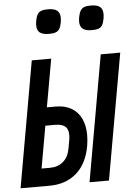

<svg xmlns="http://www.w3.org/2000/svg" viewBox="-68 -1150 843 1201"><g transform="rotate(-5 353.0 -550.0)"><path d="M151 -791H273L219.5 -490H276Q333 -490 373.5 -466.2Q414 -442.5 434.8 -398.8Q455.5 -355 455.5 -295.5Q455.5 -263.5 449.5 -227.5Q430 -117 363 -58.5Q296 0 192.5 0H11.5ZM332 -223 341 -273.5Q344 -291.5 344 -306Q344 -343 323.5 -359.8Q303 -376.5 260.5 -376.5H200L153 -111.5H205.5Q256 -111.5 289.2 -140Q322.5 -168.5 332 -223ZM584 -791H706.5L566.5 0H444.5ZM197.5 -1007Q197.5 -1018 200 -1034.5Q205 -1061 213.5 -1075Q222 -1089 237.2 -1094.8Q252.5 -1100.5 279.5 -1100.5Q318.5 -1100.5 336.8 -1086Q355 -1071.5 355 -1039Q355 -1028.5 352.5 -1012Q348 -986 339.2 -972Q330.5 -958 315.2 -952.2Q300 -946.5 273.5 -946.5Q234.5 -946.5 216 -960.5Q197.5 -974.5 197.5 -1007ZM467 -1006.5Q467 -1016.5 469.5 -1033Q474.5 -1060 483.2 -1074.5Q492 -1089 507.2 -1094.8Q522.5 -1100.5 548.5 -1100.5Q587 -1100.5 605.2 -1086.5Q623.5 -1072.5 623.5 -1040Q623.5 -1029 621 -1012.5Q616.5 -986 608.2 -972Q600 -958 584.8 -952.2Q569.5 -946.5 542 -946.5Q504 -946.5 485.5 -960.8Q467 -975 467 -1006.5Z"/></g></svg>

Font: JuliaMono BoldItalic
Style: Regular
Weight: 700
Italic angle: -9°
Monospace: yes
Designer: cormullion
Foundry: corm
Version: Version 0.049; ttfautohint (v1.8.4)